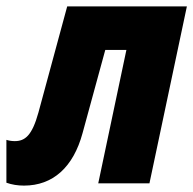

<svg xmlns="http://www.w3.org/2000/svg" viewBox="-52 -573 604 600"><path d="M23 7C113 7 177 -50 206 -157L277 -417H343L255 0H415L532 -553H158L68 -221C48 -149 26 -132 -6 -132C-17 -132 -26 -134 -32 -136V-2C-15 4 3 7 23 7Z"/></svg>

Font: Noto Sans ExtraCondensed Black
Style: Italic
Weight: 900
Width: 2
Italic angle: -12°
Designer: Monotype Design Team
Foundry: Monotype Imaging Inc.
Version: Version 2.013